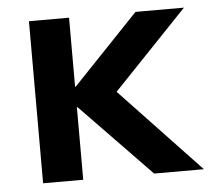

<svg xmlns="http://www.w3.org/2000/svg" viewBox="-43 -551 654 596"><g transform="rotate(-5 284.5 -252.5)"><path d="M68 0V-505H193V-290H195L400 -505H551L320 -263L569 0H414L195 -226H193V0Z"/></g></svg>

Font: MulishBold
Style: Bold
Weight: 700
Designer: Vernon Adams
Foundry: Vernon Adams
Version: Version 3.602; ttfautohint (v1.8.3)